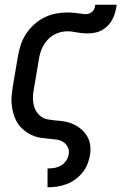

<svg xmlns="http://www.w3.org/2000/svg" viewBox="-20 -591 540 816"><path d="M182 205V125H183Q197 125 211.5 122.5Q226 120 239 112.5Q252 105 261 92Q270 79 272 64Q275 49 268 34.5Q261 20 248 12Q235 4 219 2Q203 0 187 -1.5Q171 -3 155.5 -5Q140 -7 125 -12.5Q110 -18 97.5 -26Q85 -34 74 -44.5Q63 -55 55 -67.5Q47 -80 41.5 -94.5Q36 -109 33 -124.5Q30 -140 29 -156Q28 -172 30 -188Q32 -204 34 -221L56 -351Q60 -375 68 -399.5Q76 -424 90 -446Q104 -468 124.5 -486.5Q145 -505 168 -516.5Q191 -528 216 -533Q241 -538 266 -538Q281 -538 295.5 -536.5Q310 -535 324 -533H325Q329 -532 334 -531.5Q339 -531 344 -531Q352 -531 359.5 -533.5Q367 -536 373 -542Q379 -548 381.5 -555.5Q384 -563 385 -571H476Q474 -556 470 -540.5Q466 -525 458.5 -510Q451 -495 439.5 -483Q428 -471 413.5 -463Q399 -455 383 -452Q367 -449 352 -449Q341 -449 330 -450Q319 -451 308.5 -453Q298 -455 287.5 -456.5Q277 -458 266 -458Q244 -458 221.5 -449Q199 -440 182.5 -422Q166 -404 157 -382Q148 -360 145 -337L123 -207Q120 -191 120 -175Q120 -159 123.5 -144Q127 -129 135 -116.5Q143 -104 155.5 -95Q168 -86 183.5 -83.5Q199 -81 215 -79H216Q236 -78 255.5 -74.5Q275 -71 293 -62.5Q311 -54 325.5 -41.5Q340 -29 350 -12.5Q360 4 363 24Q366 44 363 65Q360 85 352.5 104.5Q345 124 331.5 141Q318 158 300.5 171Q283 184 263 191.5Q243 199 223 202Q203 205 183 205Z"/></svg>

Font: Iosevka Curly Medium Oblique
Style: Regular
Weight: 500
Italic angle: -9°
Monospace: yes
Designer: Belleve Invis
Foundry: Belleve Invis
Version: Version 11.1.0; ttfautohint (v1.8.3)